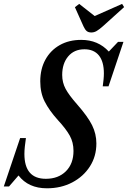

<svg xmlns="http://www.w3.org/2000/svg" viewBox="-59 -982 674 1011"><path d="M188 9.5Q90.5 9.5 38.5 -58L-11.5 0H-39L47 -255H77.5Q74 -231.5 71.8 -210.5Q69.5 -189.5 69.5 -171.5Q69.5 -40.5 182.5 -40.5Q248 -40.5 288 -80.2Q328 -120 328 -187.5Q328 -232.5 308.2 -268Q288.5 -303.5 245.5 -350Q200 -400.5 176.5 -446.8Q153 -493 153 -553.5Q153 -618.5 180 -667.8Q207 -717 255.5 -744.5Q304 -772 369 -772Q457.5 -772 514 -710.5L562.5 -761.5H591L512.5 -527.5H482Q484.5 -544.5 486.2 -562.5Q488 -580.5 488 -595.5Q488 -657.5 461.8 -690Q435.5 -722.5 385.5 -722.5Q331.5 -722.5 300 -685Q268.5 -647.5 268.5 -587Q268.5 -547.5 286.5 -514Q304.5 -480.5 347 -432.5Q403.5 -368 426 -322.5Q448.5 -277 448.5 -226.5Q448.5 -159 414.5 -105.8Q380.5 -52.5 321.5 -21.5Q262.5 9.5 188 9.5ZM422 -811Q406.5 -811 397.5 -818.5Q388.5 -826 380.5 -843.5L335.5 -944L358 -961.5L439.5 -897.5L584 -961.5L594.5 -944.5L482.5 -843.5Q462.5 -826 449.5 -818.5Q436.5 -811 422 -811Z"/></svg>

Font: Libre Caslon Condensed SemiBold Italic
Style: Regular
Weight: 600
Italic angle: -22.583°
Designer: Pablo Impallari, Rodrigo Fuenzalida, Katja Schimmel, Ertekin Erdin
Foundry: Pablo Impallari, Rodrigo Fuenzalida
Version: Version 2.000; ttfautohint (v1.8.4.7-5d5b);gftools[0.9.33]